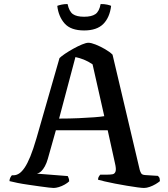

<svg xmlns="http://www.w3.org/2000/svg" viewBox="-20 -932 835 952"><path d="M246 0Q241 0 222 -2Q203 -4 176 -8Q149 -12 120.5 -16Q92 -20 67 -25Q42 -30 27 -34Q27 -43 31 -51Q35 -59 39 -63H48Q61 -63 74.5 -71.5Q88 -80 102 -100.5Q116 -121 130.5 -156.5Q145 -192 161 -247L275 -644Q284 -653 302.5 -665.5Q321 -678 343.5 -690.5Q366 -703 386.5 -711.5Q407 -720 418 -720Q432 -720 454.5 -711Q477 -702 500.5 -688.5Q524 -675 538 -661L673 -89Q676 -79 680.5 -72Q685 -65 700 -64L763 -60Q766 -56 769 -53Q772 -50 773 -34Q765 -27 751.5 -19Q738 -11 722.5 -5.5Q707 0 694 0Q685 0 662 -3Q639 -6 609.5 -11Q580 -16 551 -21.5Q522 -27 499 -32.5Q476 -38 466 -41Q466 -51 471 -58Q476 -65 477 -66H511Q527 -66 538 -68Q549 -70 553 -82Q557 -94 550 -123L514 -286H257L217 -144Q211 -123 202.5 -107.5Q194 -92 184.5 -83Q175 -74 163 -71L316 -59Q317 -56 320 -49.5Q323 -43 323 -33Q315 -25 301 -17Q287 -9 272 -4.5Q257 0 246 0ZM273 -344Q325 -344 369.5 -346Q414 -348 447 -350.5Q480 -353 497 -356L439 -613Q417 -628 395.5 -636.5Q374 -645 354 -649ZM397 -781Q331 -781 300.5 -815.5Q270 -850 264 -903Q271 -906 285 -909Q299 -912 315 -912Q323 -875 341.5 -862Q360 -849 397 -849Q434 -849 453 -862Q472 -875 479 -912Q498 -912 511.5 -909Q525 -906 531 -903Q524 -845 492 -813Q460 -781 397 -781Z"/></svg>

Font: Texturina Medium
Style: Regular
Weight: 500
Designer: Guillermo Torres Carreño
Foundry: Omnibus-Type
Version: Version 1.003